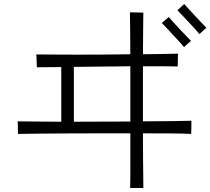

<svg xmlns="http://www.w3.org/2000/svg" viewBox="-20 -881 1051 959"><path d="M630 58Q631 41 631 1.5Q631 -38 631 -94Q631 -150 631 -215Q553 -215 470 -215Q387 -215 310 -214.5Q233 -214 170.5 -213.5Q108 -213 70 -212Q70 -215 69.5 -229Q69 -243 69 -257Q69 -271 68 -275Q102 -274 159 -274Q216 -274 286 -273V-546Q249 -546 218 -545.5Q187 -545 164 -545Q164 -550 163.5 -563.5Q163 -577 162.5 -591Q162 -605 161 -609Q197 -609 250.5 -608.5Q304 -608 368 -608Q432 -608 500 -608.5Q568 -609 631 -610Q630 -684 630 -740Q630 -796 629 -819Q634 -819 648 -819Q662 -819 676.5 -818.5Q691 -818 696 -818Q695 -795 695 -739.5Q695 -684 694 -610Q754 -611 800.5 -611.5Q847 -612 869 -613Q869 -609 868.5 -594.5Q868 -580 868 -566.5Q868 -553 867 -549Q844 -550 798.5 -550Q753 -550 694 -550V-275Q777 -275 841.5 -276Q906 -277 936 -278Q936 -273 936 -258.5Q936 -244 935.5 -230Q935 -216 935 -212Q904 -214 840 -214.5Q776 -215 694 -215Q694 -150 694.5 -94Q695 -38 695.5 1.5Q696 41 696 58ZM349 -273Q417 -273 490 -273.5Q563 -274 631 -274V-550Q563 -549 489.5 -548.5Q416 -548 349 -547ZM976 -711Q969 -720 954 -736.5Q939 -753 921 -772Q903 -791 888 -807Q873 -823 866 -830L900 -861Q908 -852 923 -835.5Q938 -819 955.5 -800.5Q973 -782 988 -766Q1003 -750 1011 -742ZM899 -646Q892 -655 877 -671.5Q862 -688 844 -707Q826 -726 811 -742.5Q796 -759 788 -766L823 -796Q831 -787 845.5 -770.5Q860 -754 877.5 -735.5Q895 -717 910.5 -701Q926 -685 934 -677Z"/></svg>

Font: Zen Kaku Gothic Antique
Style: Regular
Weight: 400
Designer: Yoshimichi Ohira
Foundry: Positype
Version: Version 1.001